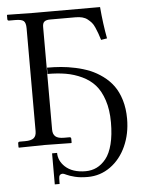

<svg xmlns="http://www.w3.org/2000/svg" viewBox="-57 -692 707 932"><g transform="rotate(-5 296.5 -226.0)"><path d="M549.3 -92.8Q549.3 -20 522 40.5Q494.6 101.1 445.3 136.5Q396 171.9 334.5 171.9Q298.3 171.9 272.2 165.3Q246.1 158.7 232.7 152.1Q219.2 145.5 214.8 145.5Q202.1 145.5 197.8 155.3Q195.3 161.6 195.3 193.8H171.9V42.5H196.3Q196.3 80.6 227.1 109.9Q262.7 143.1 326.7 143.1Q356.4 143.1 381.1 131.1Q405.8 119.1 426.3 93.8Q446.8 68.4 458.3 23.4Q469.7 -21.5 469.7 -82.5Q469.7 -144 454.3 -190.4Q439 -236.8 413.6 -265.4Q388.2 -293.9 350.3 -311.8Q312.5 -329.6 272.5 -336.4Q232.4 -343.3 183.6 -343.3V-374Q218.8 -374 251.5 -371.3Q284.2 -368.7 321.8 -360.6Q359.4 -352.5 391.1 -339.6Q422.9 -326.7 452.6 -304.9Q482.4 -283.2 503.4 -254.4Q524.4 -225.6 536.9 -184.3Q549.3 -143.1 549.3 -92.8ZM342.8 -605.5H218.3Q200.2 -605.5 191.2 -598.4Q182.1 -591.3 182.1 -572.8V-71.8Q182.1 -49.8 194.6 -38.8Q207 -27.8 236.8 -27.8H263.2Q271 -27.8 271 -19.5V-1L269 1Q175.8 -1 140.1 -1L14.2 1L12.2 -1V-19.5Q12.2 -27.8 20.5 -27.8H46.9Q76.2 -27.8 88.9 -38.1Q101.6 -48.3 101.6 -71.8V-572.8Q101.6 -599.6 91.3 -608.6Q81.1 -617.7 49.8 -617.7H20Q12.2 -617.7 12.2 -625.5V-644.5L14.2 -646.5Q128.9 -644.5 141.6 -644.5H219.2H465.8Q472.7 -562 486.3 -490.2L457 -485.4Q450.2 -506.8 446 -518.6Q441.9 -530.3 434.8 -546.6Q427.7 -563 419.9 -571.8Q412.1 -580.6 401.1 -589.4Q390.1 -598.1 375.7 -601.8Q361.3 -605.5 342.8 -605.5Z"/></g></svg>

Font: Libertinage
Style: b
Weight: 400
Designer: OSP
Foundry: OSP
Version: Version 1.0; 2008; OFL relea